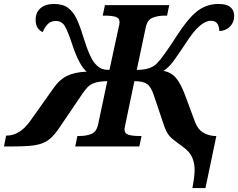

<svg xmlns="http://www.w3.org/2000/svg" viewBox="-78 -740 1203 970"><path d="M894 210Q903 166 905 128Q907 90 894 58Q881 26 845 1Q813 -22 790 -41Q767 -60 753 -99L699 -259Q685 -302 664.5 -316Q644 -330 601 -330L555 -110Q554 -105 552.5 -98Q551 -91 551 -87Q551 -65 572 -59Q593 -53 624 -53H637L626 0H302L313 -53H326Q358 -53 384 -63.5Q410 -74 418 -113L464 -330Q423 -329 400.5 -321.5Q378 -314 364.5 -299.5Q351 -285 336 -263L220 -92Q199 -61 178.5 -42.5Q158 -24 132.5 -15Q107 -6 70.5 -3Q34 0 -19 0H-58L-47 -55H-44Q-12 -55 18 -73Q48 -91 77 -132L192 -294Q223 -339 262.5 -357.5Q302 -376 360 -378Q343 -391 324 -425.5Q305 -460 285 -521Q266 -579 250.5 -606.5Q235 -634 204 -634Q178 -634 162.5 -617.5Q147 -601 138 -578Q121 -585 111.5 -600Q102 -615 102 -641Q102 -677 126.5 -698.5Q151 -720 195 -720Q239 -720 265.5 -700.5Q292 -681 309 -645Q326 -609 341 -559Q361 -495 375.5 -463.5Q390 -432 403 -418Q416 -403 431 -395Q446 -387 475 -387L522 -604Q526 -618 526 -627Q526 -649 506 -655Q486 -661 454 -661H441L452 -714H777L766 -661H753Q720 -661 693 -650.5Q666 -640 658 -600L613 -387Q649 -387 673.5 -395Q698 -403 714 -419Q743 -447 815 -559Q870 -645 917 -682.5Q964 -720 1026 -720Q1067 -720 1086 -704Q1105 -688 1105 -661Q1105 -627 1083.5 -605.5Q1062 -584 1030 -583Q1030 -602 1021 -618.5Q1012 -635 987 -635Q961 -635 930.5 -609Q900 -583 862 -524Q824 -466 799 -432Q774 -398 748 -382Q786 -375 810 -347.5Q834 -320 856 -262L908 -122Q922 -86 948 -70.5Q974 -55 1005 -53H1015L960 210Z"/></svg>

Font: Noto Serif
Style: Bold Italic
Weight: 700
Italic angle: -12°
Designer: Monotype Design Team
Foundry: Monotype Imaging Inc.
Version: Version 2.013